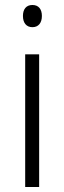

<svg xmlns="http://www.w3.org/2000/svg" viewBox="-20 -750 258 770"><path d="M110 -730C85 -730 72 -713 72 -686C72 -658 86 -641 110 -641C134 -641 148 -658 148 -686C148 -713 135 -730 110 -730ZM137 -532H81V0H137Z"/></svg>

Font: Noto Sans Devanagari SemiCondensed Light
Style: Regular
Weight: 300
Width: 4
Designer: Jelle Bosma - Monotype Design Team
Foundry: Monotype Imaging Inc.
Version: Version 2.004